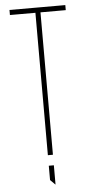

<svg xmlns="http://www.w3.org/2000/svg" viewBox="-58 -734 426 908"><g transform="rotate(-5 155.5 -279.5)"><path d="M144 0V-676L167 -700H168V0ZM23 -676V-700H167L144 -676ZM168 -676V-700H288V-676ZM167 141 144 118V50H168V141Z"/></g></svg>

Font: Foldit Thin
Style: Regular
Weight: 100
Designer: Sophia Tai
Foundry: Sophia Tai
Version: Version 1.003